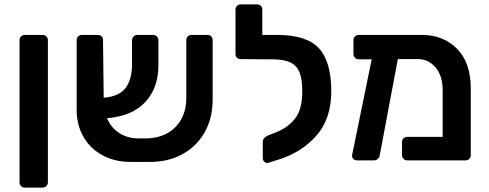

<svg xmlns="http://www.w3.org/2000/svg" viewBox="-20 -730 2226 874"><path d="M69 100V-547Q69 -558 76 -564.5Q83 -571 93 -571H173Q184 -571 191 -564Q198 -557 198 -547V100Q198 110 191 117Q184 124 173 124H93Q83 124 76 117.5Q69 111 69 100Z M948 -547V-277Q948 -191 910.5 -126Q873 -61 807.5 -26.5Q742 8 659 7H574Q502 7 446 -23.5Q390 -54 359.5 -108Q329 -162 329 -229V-547Q329 -558 336 -564.5Q343 -571 353 -571H425Q436 -571 442.5 -564.5Q449 -558 449 -547L452 -285Q523 -291 552 -330Q581 -369 581 -437V-546Q581 -557 588 -564Q595 -571 605 -571H677Q687 -571 694 -564Q701 -557 701 -546V-434Q701 -329 641 -265Q581 -201 467 -192Q486 -148 523.5 -124Q561 -100 610 -100H638Q695 -99 738.5 -122Q782 -145 805 -187Q828 -229 828 -283V-547Q828 -558 835 -564.5Q842 -571 852 -571H924Q935 -571 941.5 -564.5Q948 -558 948 -547Z M1488 -315Q1488 -188 1419 -111Q1350 -34 1243 -2L1202 11Q1192 14 1184 7Q1176 0 1176 -11V-84Q1176 -93 1182 -100.5Q1188 -108 1199 -113L1235 -127Q1293 -150 1324.5 -192Q1356 -234 1356 -314Q1356 -369 1343.5 -400.5Q1331 -432 1301.5 -446Q1272 -460 1219 -460H1192H1189L1076 -461Q1065 -461 1058.5 -467.5Q1052 -474 1052 -484V-686Q1052 -697 1059 -703.5Q1066 -710 1076 -710H1150Q1161 -710 1167.5 -703.5Q1174 -697 1174 -686V-571H1243Q1376 -571 1432 -510Q1488 -449 1488 -315Z M2123 -327V-24Q2123 -14 2116.5 -7Q2110 0 2099 0H1834Q1824 0 1817 -7Q1810 -14 1810 -24V-83Q1810 -94 1817 -100.5Q1824 -107 1834 -107H1995V-320Q1995 -384 1963 -422.5Q1931 -461 1882 -461H1791L1709 -25Q1708 -15 1700.5 -7.5Q1693 0 1683 0H1605Q1594 0 1587.5 -7.5Q1581 -15 1583 -25L1672 -460H1613Q1603 -460 1596 -467Q1589 -474 1589 -484V-547Q1589 -558 1596 -564.5Q1603 -571 1613 -571H1899Q1999 -571 2061 -507.5Q2123 -444 2123 -327Z"/></svg>

Font: Hezaedrus Medium
Style: Regular
Weight: 500
Designer: Hubert & Fischer
Foundry: Hubert & Fischer
Version: Version 1.10;September 3, 2019;FontCreator 11.5.0.2425 64-bi